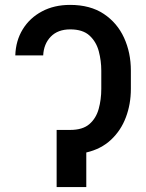

<svg xmlns="http://www.w3.org/2000/svg" viewBox="-20 -757 592 777"><path d="M329.2 0H209.2V-231.2H264.2Q314.6 -231.2 341.8 -254.8Q369 -278.4 379.4 -316.4Q389.9 -354.4 389.9 -397.4V-471.2Q389.9 -511 379.8 -549.4Q369.7 -587.7 342.5 -612.9Q315.3 -638.1 264.2 -638.1Q214.1 -638.1 185.5 -608.7Q157 -579.2 154.8 -532.7H41.9Q43.7 -592.3 72.1 -638.5Q100.5 -684.7 149.9 -710.9Q199.2 -737.2 263.5 -737.2Q345.2 -737.2 399.9 -700.8Q454.5 -664.4 482.1 -604Q509.6 -543.7 509.6 -471.2V-397.4Q509.6 -335.9 489.5 -282.5Q469.5 -229 429.3 -191.4Q389.2 -153.8 329.2 -139.9Z"/></svg>

Font: Linik Sans Medium
Style: Regular
Weight: 500
Designer: Rasmus Andersson (font), Cristiano Sobral (main changes)
Foundry: rsms
Version: Version 3.018;June 1, 2022;FontCreator 14.0.0.2814 64-bit; t